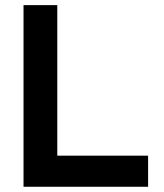

<svg xmlns="http://www.w3.org/2000/svg" viewBox="-20 -713 626 733"><path d="M69.8 0V-693.4H198.7V-118.7H545.4V0Z"/></svg>

Font: CaskaydiaMono NF
Style: Bold
Weight: 700
Designer: Aaron Bell
Foundry: Saja Typeworks
Version: Version 2111.001; ttfautohint (v1.8.4);Nerd Fonts 3.1.1